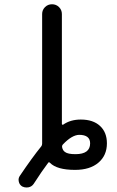

<svg xmlns="http://www.w3.org/2000/svg" viewBox="-20 -793 540 883"><path d="M269.5 -128.9Q264.6 -124 265.6 -116.2Q268.6 -100.6 279.3 -93.8Q292 -84 327.1 -84Q394.5 -84 394.5 -133.8Q394.5 -172.9 343.8 -172.9Q310.5 -171.9 269.5 -128.9ZM169.9 -120.1Q173.8 -125 173.8 -132.8V-141.6V-728.5Q173.8 -747.1 187 -760.3Q200.2 -773.4 219.2 -773.4Q238.3 -773.4 251.5 -760.3Q264.6 -747.1 264.6 -728.5V-222.7Q264.6 -220.7 266.6 -219.7Q268.6 -218.8 270.5 -219.7Q303.7 -243.2 351.6 -243.2Q408.2 -243.2 439.9 -213.9Q471.7 -184.6 471.7 -133.8Q471.7 -78.1 432.6 -44.9Q393.6 -11.7 325.2 -11.7Q242.2 -11.7 210 -43.9Q205.1 -49.8 201.2 -43.9Q173.8 -7.8 134.8 52.7Q126 65.4 111.3 68.4Q106.4 69.3 101.6 69.3Q91.8 69.3 82 64.5Q69.3 56.6 66.4 42Q65.4 38.1 65.4 34.2Q65.4 24.4 71.3 15.6Q127.9 -68.4 169.9 -120.1Z"/></svg>

Font: Rounded Mgen+ 1m regular
Style: Regular
Weight: 400
Designer: [Source Han Sans]
Ryoko NISHIZUKA  (kana & ideographs); Paul D. Hunt (Latin, Greek & Cyrillic); Wenlong ZHANG  (bopomofo
Version: Version 1.059.20150602